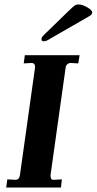

<svg xmlns="http://www.w3.org/2000/svg" viewBox="-20 -846 436 866"><path d="M50 -35Q67 -35 70 -57L138 -541V-546Q138 -553 134 -557.5Q130 -562 123 -562L87 -560L92 -597H339L333 -560L299 -562Q290 -562 283.5 -556Q277 -550 276 -541L208 -57V-52Q208 -33 224 -35L259 -37L255 0H8L13 -37ZM167 -669Q167 -675 171 -680.5Q175 -686 187 -697L295 -802Q312 -818 318 -822Q324 -826 334 -826Q351 -826 373.5 -813Q396 -800 396 -790Q396 -780 381 -772L202 -669Q189 -660 177 -660Q167 -660 167 -669Z"/></svg>

Font: Unna
Style: Bold Italic
Weight: 700
Italic angle: -8.05°
Designer: Jorge de Buen Unna
Foundry: Omnibus-Type
Version: Version 2.008